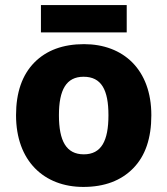

<svg xmlns="http://www.w3.org/2000/svg" viewBox="-20 -735 667 765"><path d="M143.1 -714.8V-606H484.9V-714.8ZM583 -275.9C583 -458 471.2 -559.1 314.9 -559.1C231 -559.1 165 -534.7 116.7 -485.8C68.4 -436.5 43.9 -366.7 43.9 -275.9C43.9 -93.3 155.8 9.8 312 9.8C396 9.8 462.4 -15.1 510.7 -64.5C559.1 -113.8 583 -184.1 583 -275.9ZM214.8 -275.9C214.8 -377.4 244.1 -429.2 313 -429.2C383.8 -429.2 412.1 -377.4 412.1 -275.9C412.1 -173.8 383.8 -120.1 314 -120.1C243.7 -120.1 214.8 -173.8 214.8 -275.9Z"/></svg>

Font: Noto Reveo Sans
Style: Regular
Weight: 800
Designer: Monotype Design Team
Foundry: Monotype Imaging Inc.
Version: Version 2.007